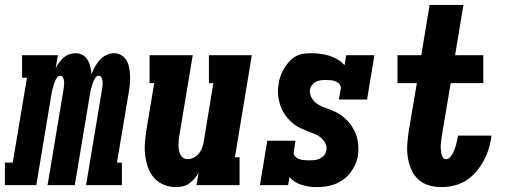

<svg xmlns="http://www.w3.org/2000/svg" viewBox="-56 -755 2076 783"><path d="M-36 0V-92H-4L54 -438H34V-530H180L171 -477Q177 -489 185 -500Q193 -511 203.5 -520Q214 -529 226.5 -533.5Q239 -538 252 -538Q268 -538 281 -530.5Q294 -523 301.5 -510.5Q309 -498 312.5 -483Q316 -468 317 -452Q323 -468 331 -482.5Q339 -497 350.5 -510Q362 -523 377.5 -530.5Q393 -538 409 -538Q426 -538 439.5 -529.5Q453 -521 460.5 -507.5Q468 -494 471 -478Q474 -462 474.5 -445.5Q475 -429 473.5 -412Q472 -395 469 -378L421 -92H441V0H295L361 -396Q362 -404 362.5 -411.5Q363 -419 362 -426Q361 -433 357.5 -439.5Q354 -446 347 -446Q339 -446 333.5 -438.5Q328 -431 325 -423Q322 -415 319.5 -407Q317 -399 315 -391Q313 -383 311.5 -375.5Q310 -368 309 -360L249 0H138L204 -396Q205 -404 205.5 -411.5Q206 -419 205 -426Q204 -433 200.5 -439.5Q197 -446 190 -446Q182 -446 176.5 -438.5Q171 -431 168 -423Q165 -415 162.5 -407Q160 -399 158 -391Q156 -383 154.5 -375.5Q153 -368 152 -360L92 0Z M661 8Q635 8 611.5 -2Q588 -12 572 -30Q556 -48 547.5 -72Q539 -96 536 -121Q533 -146 535 -172Q537 -198 541 -225L573 -416H554V-530H730L676 -206Q674 -196 673 -185.5Q672 -175 672 -164.5Q672 -154 673.5 -144.5Q675 -135 679 -126Q683 -117 691 -111.5Q699 -106 709 -106Q722 -106 734.5 -112.5Q747 -119 755.5 -129.5Q764 -140 768.5 -153Q773 -166 775 -178L814 -416H796V-530H971L902 -114H921V0H745L754 -50Q746 -37 736.5 -26Q727 -15 715 -6.5Q703 2 689 5Q675 8 661 8Z M1234 8Q1203 8 1173 -1.5Q1143 -11 1125 -33L1119 0H1004L1034 -181H1149L1142 -136Q1140 -126 1147 -118Q1154 -110 1163.5 -106.5Q1173 -103 1183.5 -102Q1194 -101 1205 -101Q1215 -101 1226 -102Q1237 -103 1247.5 -108Q1258 -113 1265.5 -121.5Q1273 -130 1275 -141Q1278 -157 1270.5 -171Q1263 -185 1251.5 -194.5Q1240 -204 1225.5 -209.5Q1211 -215 1197 -220.5Q1183 -226 1169 -232.5Q1155 -239 1143.5 -248Q1132 -257 1121.5 -268Q1111 -279 1103 -292Q1095 -305 1089.5 -319Q1084 -333 1081 -348.5Q1078 -364 1077.5 -379.5Q1077 -395 1080 -411Q1082 -427 1087.5 -443Q1093 -459 1101.5 -474Q1110 -489 1121.5 -502Q1133 -515 1148 -524Q1163 -533 1179.5 -535.5Q1196 -538 1212 -538Q1232 -538 1251 -535.5Q1270 -533 1287.5 -527.5Q1305 -522 1321 -512.5Q1337 -503 1349 -489L1356 -530H1471L1441 -349H1326L1334 -394Q1335 -404 1328 -412Q1321 -420 1311.5 -423.5Q1302 -427 1292 -428Q1282 -429 1271 -429Q1261 -429 1251 -427.5Q1241 -426 1232 -421.5Q1223 -417 1216.5 -408.5Q1210 -400 1208 -390Q1206 -374 1213 -360Q1220 -346 1231 -336.5Q1242 -327 1256 -321Q1270 -315 1284.5 -310Q1299 -305 1312.5 -298.5Q1326 -292 1338 -283Q1350 -274 1360.5 -263Q1371 -252 1379 -239.5Q1387 -227 1393 -213.5Q1399 -200 1402 -184.5Q1405 -169 1405.5 -153.5Q1406 -138 1404 -122Q1401 -103 1393 -85Q1385 -67 1373 -51Q1361 -35 1344.5 -23Q1328 -11 1309.5 -4Q1291 3 1272 5.5Q1253 8 1234 8Z M1744 8Q1717 8 1692 0.5Q1667 -7 1649 -24Q1631 -41 1621 -64.5Q1611 -88 1607 -114Q1603 -140 1605 -167Q1607 -194 1611 -221L1644 -416H1565V-530H1662L1696 -735H1834L1800 -530H1915V-416H1782L1746 -202Q1745 -193 1743.5 -184Q1742 -175 1741.5 -166Q1741 -157 1741.5 -148Q1742 -139 1743.5 -130Q1745 -121 1749.5 -113.5Q1754 -106 1763 -106Q1772 -106 1779 -113.5Q1786 -121 1790 -129Q1794 -137 1797.5 -145.5Q1801 -154 1803.5 -162.5Q1806 -171 1807.5 -180Q1809 -189 1811 -197Q1811 -198 1811 -199.5Q1811 -201 1812 -202H1948Q1948 -200 1947.5 -197Q1947 -194 1947 -192Q1943 -166 1935 -142Q1927 -118 1914 -95Q1901 -72 1883 -51.5Q1865 -31 1842.5 -17.5Q1820 -4 1794.5 2Q1769 8 1744 8Z"/></svg>

Font: Iosevka Curly Slab HvObl
Style: Regular
Weight: 900
Italic angle: -9°
Monospace: yes
Designer: Belleve Invis
Foundry: Belleve Invis
Version: Version 11.1.0; ttfautohint (v1.8.3)